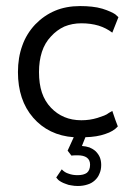

<svg xmlns="http://www.w3.org/2000/svg" viewBox="-20 -450 451 642"><path d="M218.8 70.3Q223.6 69.3 239.3 69.3Q259.8 69.3 270.5 77.1Q281.2 85 281.2 100.6Q281.2 119.1 270.5 127.9Q259.8 135.7 239.3 135.7Q222.7 135.7 210 130.9Q196.3 127 186.5 116.2Q180.7 125 168 143.6Q169.9 145.5 174.8 151.4Q177.7 154.3 184.6 158.2Q191.4 162.1 200.2 165Q209 168.9 218.8 169.9Q228.5 171.9 240.2 171.9Q257.8 171.9 272.5 167Q286.1 163.1 296.9 153.3Q307.6 143.6 312.5 130.9Q318.4 118.2 318.4 101.6Q318.4 86.9 313.5 75.2Q308.6 64.5 299.8 55.7Q291 47.9 279.3 43Q267.6 39.1 253.9 38.1Q257.8 28.3 265.6 8.8Q304.7 7.8 332 -2Q359.4 -10.7 374 -27.3Q367.2 -43.9 355.5 -79.1Q352.5 -77.1 343.8 -72.3Q337.9 -67.4 328.1 -63.5Q318.4 -59.6 305.7 -55.7Q293 -51.8 279.3 -49.8Q265.6 -47.9 252 -47.9Q220.7 -47.9 195.3 -58.6Q169.9 -69.3 150.4 -89.8Q129.9 -111.3 120.1 -140.6Q110.4 -169.9 110.4 -209Q110.4 -246.1 120.1 -276.4Q129.9 -306.6 150.4 -328.1Q169.9 -349.6 195.3 -361.3Q221.7 -372.1 252 -372.1Q283.2 -372.1 309.6 -364.3Q335 -356.4 355.5 -340.8Q362.3 -358.4 376 -392.6Q373 -395.5 365.2 -402.3Q359.4 -406.2 348.6 -411.1Q337.9 -416 322.3 -420.9Q305.7 -425.8 287.1 -427.7Q268.6 -429.7 248 -429.7Q201.2 -429.7 164.1 -414.1Q127 -398.4 97.7 -368.2Q68.4 -336.9 54.7 -297.9Q40 -257.8 40 -209Q40 -162.1 52.7 -124Q65.4 -85.9 90.8 -56.6Q116.2 -27.3 150.4 -10.7Q184.6 5.9 226.6 8.8Q219.7 24.4 206.1 53.7Q209 57.6 218.8 70.3Z"/></svg>

Font: TextaAlt
Style: Regular
Weight: 400
Designer: Daniel Hernandez & Miguel Hernandez
Version: Version 1.005;com.myfonts.easy.latinotype.texta.alt-regular.